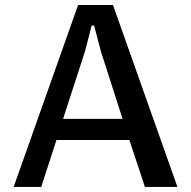

<svg xmlns="http://www.w3.org/2000/svg" viewBox="-20 -735 751 755"><path d="M488.8 -184.6H202.1L142.1 0H33.7L287.1 -715.3H424.3L677.7 0H549.8ZM461.9 -267.6 377 -532.2 350.1 -634.3H340.3L314 -532.2L228 -267.6Z"/></svg>

Font: Proza Libre
Style: Medium
Weight: 500
Designer: Jasper de Waard
Foundry: Jasper de Waard
Version: Version 1.000; ttfautohint (v1.4.1.8-43bc)